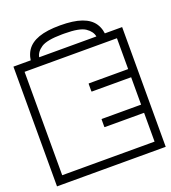

<svg xmlns="http://www.w3.org/2000/svg" viewBox="-148 -787 788 883"><g transform="rotate(-20 246.0 -345.5)"><path d="M-20 -188V-398H20Q20 -398 20 -382.2Q20 -366.5 20 -345.5Q20 -324.5 20 -308.8Q20 -293 20 -293Q20 -293 20 -293Q20 -293 20 -293Q20 -293 20 -293Q20 -293 20 -293Q20 -293 20 -277.2Q20 -261.5 20 -240.5Q20 -219.5 20 -203.8Q20 -188 20 -188ZM-20 -249H20Q20 -249 20 -228Q20 -207 20 -175.8Q20 -144.5 20 -113.2Q20 -82 20 -61Q20 -40 20 -40Q20 -40 20 -40Q20 -40 20 -40Q20 -40 20 -40Q20 -40 20 -40Q20 -40 20 -40Q20 -40 20 -40Q20 -40 20 -40Q20 -40 20 -40Q20 -40 20 -40Q20 -40 20 -40Q20 -40 20 -40Q20 -40 43.5 -40Q67 -40 101.5 -40Q136 -40 170.5 -40Q205 -40 228.5 -40Q252 -40 252 -40Q252 -30.5 252 -20.2Q252 -10 252 0Q252 0 252 0Q252 0 252 0Q252 0 252 0Q252 0 252 0Q252 0 252 0Q252 0 232.2 0Q212.5 0 181.8 0Q151 0 116 0Q81 0 50.2 0Q19.5 0 -0.2 0Q-20 0 -20 0Q-20 0 -20 0Q-20 0 -20 0Q-20 0 -20 0Q-20 0 -20 0Q-20 0 -20 -18Q-20 -36 -20 -64.2Q-20 -92.5 -20 -124.5Q-20 -156.5 -20 -184.8Q-20 -213 -20 -231Q-20 -249 -20 -249ZM-20 -337Q-20 -337 -20 -355Q-20 -373 -20 -401.2Q-20 -429.5 -20 -461.5Q-20 -493.5 -20 -521.8Q-20 -550 -20 -568Q-20 -586 -20 -586Q-20 -586 -20 -586Q-20 -586 -20 -586Q-20 -586 -20 -586Q-20 -586 -20 -586Q-20 -586 -0.2 -586Q19.5 -586 50.2 -586Q81 -586 116 -586Q151 -586 181.8 -586Q212.5 -586 232.2 -586Q252 -586 252 -586Q252 -586 252 -586Q252 -586 252 -586Q252 -586 252 -586Q252 -586 252 -586Q252 -586 252 -586Q252 -576.5 252 -566.2Q252 -556 252 -546Q252 -546 228.5 -546Q205 -546 170.5 -546Q136 -546 101.5 -546Q67 -546 43.5 -546Q20 -546 20 -546Q20 -546 20 -546Q20 -546 20 -546Q20 -546 20 -546Q20 -546 20 -546Q20 -546 20 -546Q20 -546 20 -546Q20 -546 20 -546Q20 -546 20 -546Q20 -546 20 -546Q20 -546 20 -546Q20 -546 20 -546Q20 -546 20 -525Q20 -504 20 -472.8Q20 -441.5 20 -410.2Q20 -379 20 -358Q20 -337 20 -337ZM278 -391Q278 -393 278.2 -393.8Q278.5 -394.5 279.2 -394.8Q280 -395 282 -395Q282 -395 302.5 -395Q323 -395 353.5 -395Q384 -395 414.5 -395Q445 -395 465.5 -395Q486 -395 486 -395Q486 -395 486 -395Q486 -395 486 -395Q486 -395 486 -395Q486 -395 486 -395Q486 -395 486 -395Q488 -395 488.8 -394.8Q489.5 -394.5 489.8 -393.8Q490 -393 490 -391Q490 -391 490 -387.8Q490 -384.5 490 -379.8Q490 -375 490 -370.2Q490 -365.5 490 -362.2Q490 -359 490 -359Q490 -356 489.5 -355.5Q489 -355 486 -355Q486 -355 486 -355Q486 -355 486 -355Q486 -355 486 -355Q486 -355 486 -355Q486 -355 486 -355Q486 -355 465.5 -355Q445 -355 414.5 -355Q384 -355 353.5 -355Q323 -355 302.5 -355Q282 -355 282 -355Q280 -355 279.2 -355.2Q278.5 -355.5 278.2 -356.2Q278 -357 278 -359Q278 -359 278 -367Q278 -375 278 -383Q278 -391 278 -391ZM278 -185Q278 -185 278 -193Q278 -201 278 -209Q278 -217 278 -217Q278 -219 278.2 -219.8Q278.5 -220.5 279.2 -220.8Q280 -221 282 -221Q282 -221 302.5 -221Q323 -221 353.5 -221Q384 -221 414.5 -221Q445 -221 465.5 -221Q486 -221 486 -221Q486 -221 486 -221Q486 -221 486 -221Q486 -221 486 -221Q486 -221 486 -221Q486 -221 486 -221Q489 -221 489.5 -220.5Q490 -220 490 -217Q490 -217 490 -213.8Q490 -210.5 490 -205.8Q490 -201 490 -196.2Q490 -191.5 490 -188.2Q490 -185 490 -185Q490 -183 489.8 -182.2Q489.5 -181.5 488.8 -181.2Q488 -181 486 -181Q486 -181 486 -181Q486 -181 486 -181Q486 -181 486 -181Q486 -181 486 -181Q486 -181 486 -181Q486 -181 465.5 -181Q445 -181 414.5 -181Q384 -181 353.5 -181Q323 -181 302.5 -181Q282 -181 282 -181Q280 -181 279.2 -181.2Q278.5 -181.5 278.2 -182.2Q278 -183 278 -185ZM512 -98H472Q472 -98 472 -137.8Q472 -177.5 472 -268Q472 -268 472 -270.5Q472 -273 472 -273Q472 -273 472 -275.5Q472 -278 472 -278Q472 -376.5 472 -422.2Q472 -468 472 -468H512ZM512 -249Q512 -249 512 -231Q512 -213 512 -184.8Q512 -156.5 512 -124.5Q512 -92.5 512 -64.2Q512 -36 512 -18Q512 0 512 0Q512 0 512 0Q512 0 512 0Q512 0 512 0Q512 0 512 0Q512 0 492.2 0Q472.5 0 441.8 0Q411 0 376 0Q341 0 310.2 0Q279.5 0 259.8 0Q240 0 240 0Q240 0 240 0Q240 0 240 0Q240 0 240 0Q240 0 240 0Q240 0 240 0Q240 -10 240 -20.2Q240 -30.5 240 -40Q240 -40 263.5 -40Q287 -40 321.5 -40Q356 -40 390.5 -40Q425 -40 448.5 -40Q472 -40 472 -40Q472 -40 472 -40Q472 -40 472 -40Q472 -40 472 -40Q472 -40 472 -40Q472 -40 472 -40Q472 -40 472 -40Q472 -40 472 -40Q472 -40 472 -40Q472 -40 472 -40Q472 -40 472 -40Q472 -40 472 -40Q472 -40 472 -61Q472 -82 472 -113.2Q472 -144.5 472 -175.8Q472 -207 472 -228Q472 -249 472 -249ZM512 -337H472Q472 -337 472 -358Q472 -379 472 -410.2Q472 -441.5 472 -472.8Q472 -504 472 -525Q472 -546 472 -546Q472 -546 472 -546Q472 -546 472 -546Q472 -546 472 -546Q472 -546 472 -546Q472 -546 472 -546Q472 -546 472 -546Q472 -546 472 -546Q472 -546 472 -546Q472 -546 472 -546Q472 -546 472 -546Q472 -546 472 -546Q472 -546 448.5 -546Q425 -546 390.5 -546Q356 -546 321.5 -546Q287 -546 263.5 -546Q240 -546 240 -546Q240 -556 240 -566.2Q240 -576.5 240 -586Q240 -586 240 -586Q240 -586 240 -586Q240 -586 240 -586Q240 -586 240 -586Q240 -586 240 -586Q240 -586 259.8 -586Q279.5 -586 310.2 -586Q341 -586 376 -586Q411 -586 441.8 -586Q472.5 -586 492.2 -586Q512 -586 512 -586Q512 -586 512 -586Q512 -586 512 -586Q512 -586 512 -586Q512 -586 512 -586Q512 -586 512 -568Q512 -550 512 -521.8Q512 -493.5 512 -461.5Q512 -429.5 512 -401.2Q512 -373 512 -355Q512 -337 512 -337ZM246 -691Q310.5 -691 351 -676.8Q391.5 -662.5 410.2 -634Q429 -605.5 429 -563Q429 -563 429 -563Q429 -563 429 -563Q429 -563 429 -563Q429 -563 415 -563Q401 -563 382.5 -563Q364 -563 350 -563Q336 -563 336 -563Q320.5 -563 296 -563Q271.5 -563 246 -563Q217.5 -563 194.8 -563Q172 -563 156 -563Q156 -563 144.5 -563Q133 -563 116.8 -563Q100.5 -563 85.2 -563Q70 -563 63 -563Q63 -563 63 -563Q63 -563 63 -563Q63 -563 63 -563Q63 -605.5 82 -634Q101 -662.5 141.2 -676.8Q181.5 -691 246 -691Q246 -691 246 -691Q246 -691 246 -691ZM252 -649Q243 -649 241.5 -649Q240 -649 240 -649Q166 -648.5 138.2 -630Q110.5 -611.5 106 -586Q106 -586 106 -586Q106 -586 106 -586Q106 -586 106 -586Q106 -586 113.8 -586Q121.5 -586 129.2 -586Q137 -586 137 -586Q154.5 -586 184.5 -586Q214.5 -586 246 -586Q283 -586 310.5 -586Q338 -586 355 -586Q355 -586 362.8 -586Q370.5 -586 378.2 -586Q386 -586 386 -586Q386 -586 386 -586Q386 -586 386 -586Q386 -586 386 -586Q381.5 -611.5 354 -630.2Q326.5 -649 252 -649Z"/></g></svg>

Font: Honk
Style: Regular
Weight: 400
Designer: Noopur Datye & Yesha Goshar
Foundry: Ek Type
Version: Version 1.000